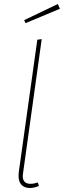

<svg xmlns="http://www.w3.org/2000/svg" viewBox="-20 -932 320 962"><path d="M96 -68Q94 -56 94 -50Q94 -11 133 -11Q150 -11 169 -18L175 0Q149 10 131 10Q103 10 88 -5.5Q73 -21 73 -51Q73 -63 74 -69L167 -733L189 -736ZM270 -912 280 -888 108 -816 101 -831Z"/></svg>

Font: Fira Sans Condensed Thin
Style: Italic
Weight: 250
Width: 3
Italic angle: -8°
Designer: Carrois Corporate & Edenspiekermann AG
Foundry: Carrois Corporate GbR & Edenspiekermann AG
Version: Version 4.203